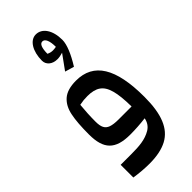

<svg xmlns="http://www.w3.org/2000/svg" viewBox="-317 -872 1154 1154"><g transform="rotate(-45 259.5 -295.5)"><path d="M71.8 102.5V210.4C118.7 217.3 161.1 220.7 199.7 220.7C261.7 220.7 311.5 210.4 350.1 189.9C426.3 148.9 461.9 62 461.9 -85C461.9 -329.1 389.6 -445.3 239.7 -445.3C189.9 -445.3 152.3 -434.1 127.4 -412.1C102.5 -390.1 85.9 -359.4 78.1 -319.8C69.8 -280.3 65.9 -227.1 65.9 -161.1C65.9 -36.6 114.7 15.1 241.2 15.1C284.7 15.1 328.1 12.2 371.6 6.8C366.2 35.6 351.6 56.6 328.6 70.8C281.7 98.6 229.5 102.5 161.6 102.5ZM148.4 -188C148.4 -233.4 150.9 -278.8 155.3 -324.2C182.1 -329.6 198.2 -331.1 223.1 -331.1C258.8 -331.1 287.1 -324.2 307.1 -310.1C347.7 -282.2 364.7 -219.7 366.2 -99.1H255.9C227.1 -99.1 205.6 -102.1 190.4 -107.4C160.2 -118.2 148.4 -141.1 148.4 -188ZM231.9 -529.8 290 -512.7C331.1 -578.6 355.5 -636.7 355.5 -676.3C355.5 -758.3 318.4 -812.5 265.1 -812.5C215.8 -812.5 179.7 -754.9 179.7 -674.3C179.7 -640.6 208.5 -614.7 252 -614.7C267.1 -614.7 282.7 -617.7 299.3 -623ZM297.9 -674.3C287.6 -672.4 278.3 -671.4 270.5 -671.4C257.3 -671.4 244.6 -674.3 232.4 -680.7C232.9 -730 243.2 -754.9 263.2 -754.9C285.2 -754.9 297.9 -725.6 297.9 -674.3Z"/></g></svg>

Font: SG Kara
Style: Regular
Weight: 400
Designer: Damoon Khanjanzadeh
Version: Version 1.000